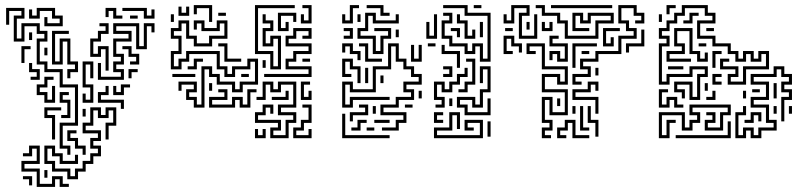

<svg xmlns="http://www.w3.org/2000/svg" viewBox="-20 -536 3173 753"><path d="M244 71V47H214V-55H274V-193H214V-253H154V-283H124V-385H154V-403H124V-433H76V-373H34V-475H64V-493H16V-439H4V-505H76V-463H46V-385H64V-445H136V-415H166V-373H136V-295H166V-265H226V-205H286V-43H226V35H256V71ZM154 -433V-469H166V-445H214V-463H184V-493H136V-463H94V-499H106V-475H124V-505H196V-475H226V-433ZM424 -463V-493H406V-469H394V-505H436V-475H460V-463ZM544 -463V-493H460V-505H556V-475H574V-499H586V-463ZM490 -463V-475H520V-463ZM394 -259V-343H376V-313H334V-385H364V-415H394V-433H370V-445H406V-403H376V-373H346V-325H364V-355H406V-259ZM364 -223V-289H376V-235H454V-253H424V-295H454V-313H424V-385H484V-403H424V-445H526V-355H544V-445H586V-409H574V-433H556V-343H514V-433H436V-415H496V-373H436V-325H466V-283H436V-265H466V-223ZM244 -229V-265H274V-283H244V-373H226V-283H184V-415H250V-403H196V-295H214V-385H256V-295H286V-253H256V-229ZM94 -379V-409H106V-379ZM490 -283V-295H514V-313H484V-343H460V-355H496V-325H526V-283ZM64 -289V-355H100V-343H76V-289ZM154 -319V-349H166V-319ZM304 -133V-169H316V-145H334V-193H304V-295H346V-229H334V-283H316V-205H346V-133ZM100 -223V-235H124V-253H94V-289H106V-265H136V-223ZM484 -229V-265H520V-253H496V-229ZM154 -133V-163H124V-205H154V-235H190V-223H166V-193H136V-175H166V-145H184V-199H196V-133ZM424 -163V-199H436V-175H454V-205H490V-193H466V-163ZM454 -109V-133H364V-175H394V-199H406V-163H376V-145H466V-109ZM220 -73V-85H244V-133H214V-175H250V-163H226V-145H256V-73ZM184 11V-73H154V-115H220V-103H166V-85H196V11ZM244 167V137H184V107H154V35H196V65H226V95H274V71H286V107H214V77H184V47H166V95H196V125H256V155H274V125H304V95H334V65H364V47H334V5H364V-13H304V-55H334V-115H376V-85H394V-115H436V-43H406V11H394V-55H424V-103H406V-73H364V-103H346V-43H316V-25H376V17H346V35H376V77H346V107H316V137H286V167ZM304 -79V-109H316V-79ZM304 71V47H274V17H244V-25H280V-13H256V5H286V35H316V71ZM124 197V137H64V95H124V47H106V77H70V65H94V35H136V107H76V125H136V185H184V155H226V185H250V197H214V167H196V197ZM154 161V131H166V161ZM94 191V167H70V155H106V191Z M800 -450V-504H752V-480H740V-516H812V-450ZM1040 -264V-324H980V-516H1136V-504H992V-336H1052V-276H1070V-384H1052V-354H1010V-426H1040V-444H1010V-480H1022V-456H1052V-414H1022V-366H1040V-396H1082V-264ZM1160 -444V-480H1172V-456H1190V-504H1166V-516H1202V-444ZM680 -474V-510H692V-486H710V-510H722V-474ZM836 -474V-486H866V-474ZM1070 -414V-486H1142V-450H1130V-474H1082V-426H1100V-450H1112V-414ZM650 -450V-480H662V-450ZM740 -114V-144H710V-186H740V-204H692V-180H680V-216H752V-174H722V-156H752V-126H770V-276H812V-246H842V-216H902V-186H920V-216H980V-294H962V-264H902V-234H860V-264H830V-324H722V-294H692V-264H650V-336H680V-384H650V-426H680V-456H722V-396H752V-366H800V-396H860V-444H842V-414H770V-444H752V-420H740V-456H782V-426H830V-456H872V-384H812V-354H740V-384H710V-444H692V-414H662V-396H692V-324H662V-276H680V-306H710V-336H842V-276H872V-246H890V-276H950V-306H992V-204H932V-174H890V-204H830V-234H800V-264H782V-114ZM1016 -234V-246H1190V-264H1100V-306H1130V-336H1190V-354H1100V-396H1130V-426H1202V-384H1166V-396H1190V-414H1142V-384H1112V-366H1202V-324H1142V-294H1112V-276H1202V-234ZM860 -294V-354H836V-366H872V-306H926V-294ZM716 -264V-276H740V-306H776V-294H752V-264ZM1166 -294V-306H1196V-294ZM1010 -270V-300H1022V-270ZM926 -234V-246H956V-234ZM656 -234V-246H746V-234ZM1040 6V-36H1070V-54H980V-96H1010V-126H1052V-90H1040V-114H1022V-84H992V-66H1082V-24H1052V-6H1100V-66H1130V-84H1070V-126H1130V-204H1082V-174H1040V-204H1022V-144H986V-156H1010V-216H1052V-186H1070V-216H1142V-114H1082V-96H1142V-54H1112V6ZM1160 -144V-216H1196V-204H1172V-156H1190V-180H1202V-144ZM800 -180V-210H812V-180ZM800 -114V-156H860V-174H836V-186H872V-144H812V-126H890V-156H932V-126H950V-186H986V-174H962V-114H920V-144H902V-114ZM1046 -144V-156H1100V-180H1112V-144ZM1130 6V-36H1160V-66H1190V-114H1166V-126H1202V-54H1172V-24H1142V-6H1190V-30H1202V6ZM980 6V-30H992V-6H1010V-30H1022V6Z M1322 -444V-480H1334V-456H1352V-516H1388V-504H1364V-444ZM1472 -474V-504H1418V-516H1484V-486H1508V-474ZM1862 -294V-354H1844V-324H1802V-354H1742V-384H1712V-456H1742V-474H1718V-486H1754V-444H1724V-396H1754V-366H1814V-336H1832V-366H1874V-306H1892V-474H1802V-504H1718V-516H1814V-486H1904V-294ZM1838 -504V-516H1868V-504ZM1442 -324V-384H1382V-426H1412V-486H1454V-456H1532V-480H1544V-444H1442V-474H1424V-414H1394V-396H1454V-336H1472V-396H1502V-414H1448V-426H1514V-384H1484V-324ZM1382 -450V-480H1394V-450ZM1652 -384V-450H1664V-396H1682V-480H1694V-384ZM1802 -384V-444H1772V-480H1784V-456H1814V-396H1832V-420H1844V-384ZM1862 -390V-450H1874V-390ZM1328 -384V-396H1352V-414H1328V-426H1364V-384ZM1772 -390V-414H1748V-426H1784V-390ZM1532 -390V-420H1544V-390ZM1658 -354V-366H1688V-354ZM1382 -300V-324H1352V-354H1334V-330H1322V-366H1364V-336H1394V-300ZM1412 -294V-354H1388V-366H1424V-306H1478V-294ZM1478 -24V-36H1532V-66H1562V-84H1472V-126H1532V-156H1592V-174H1562V-216H1622V-234H1592V-264H1562V-294H1532V-354H1514V-264H1454V-174H1352V-204H1334V-126H1352V-156H1508V-144H1364V-114H1322V-216H1364V-186H1442V-276H1502V-366H1544V-306H1574V-276H1604V-246H1634V-204H1574V-186H1604V-144H1544V-114H1484V-96H1574V-54H1544V-24ZM1592 -294V-360H1604V-306H1622V-360H1634V-294ZM1772 -270V-324H1712V-360H1724V-336H1784V-270ZM1382 -210V-264H1352V-294H1334V-246H1358V-234H1322V-306H1364V-276H1394V-210ZM1778 -174V-186H1802V-216H1832V-294H1808V-306H1844V-204H1814V-174ZM1718 -234V-246H1742V-264H1718V-276H1754V-234ZM1802 -84V-114H1772V-156H1844V-126H1862V-186H1892V-264H1874V-210H1862V-276H1904V-174H1874V-114H1832V-144H1784V-126H1814V-96H1892V-150H1904V-84ZM1412 -210V-270H1424V-210ZM1688 -114V-126H1712V-144H1682V-216H1724V-186H1742V-216H1772V-246H1802V-270H1814V-234H1784V-204H1754V-174H1712V-204H1694V-156H1724V-114ZM1472 -210V-240H1484V-210ZM1622 -150V-180H1634V-150ZM1742 -120V-150H1754V-120ZM1352 -60V-96H1412V-114H1388V-126H1424V-84H1364V-60ZM1568 -114V-126H1598V-114ZM1442 -90V-120H1454V-90ZM1682 6V-36H1742V-96H1784V-30H1772V-84H1754V-24H1694V-6H1862V-54H1814V-36H1838V-24H1802V-66H1874V6ZM1682 -54V-96H1718V-84H1694V-66H1718V-54ZM1322 6V-90H1334V-6H1508V6ZM1358 -24V-36H1382V-66H1418V-54H1394V-24ZM1448 -54V-66H1508V-54ZM1892 0V-60H1904V0ZM1418 -24V-36H1448V-24Z M2015 -384V-486H2045V-504H1997V-444H1955V-480H1967V-456H1985V-516H2057V-474H2027V-396H2075V-480H2087V-384ZM2195 -384V-444H2165V-474H2105V-504H2081V-516H2117V-486H2177V-456H2207V-396H2315V-456H2375V-474H2297V-444H2255V-474H2237V-426H2291V-414H2225V-486H2267V-456H2285V-486H2387V-444H2327V-384ZM2141 -504V-516H2381V-504ZM2225 -204V-246H2285V-264H2255V-306H2315V-336H2405V-396H2465V-414H2435V-444H2405V-516H2477V-486H2507V-444H2471V-456H2495V-474H2465V-504H2417V-456H2447V-426H2477V-384H2417V-324H2327V-294H2267V-276H2297V-234H2237V-216H2261V-204ZM2045 -420V-450H2057V-420ZM2105 -414V-450H2117V-426H2135V-450H2147V-414ZM1961 -414V-426H1991V-414ZM2345 -354V-426H2411V-414H2357V-366H2375V-390H2387V-354ZM2435 -330V-366H2495V-420H2507V-354H2447V-330ZM1955 -324V-396H1997V-366H2027V-330H2015V-354H1985V-384H1967V-336H1991V-324ZM2165 -294V-324H2147V-300H2135V-336H2177V-306H2195V-354H2135V-396H2171V-384H2147V-366H2207V-294ZM2105 6V-36H2135V-54H2105V-156H2147V-96H2195V-174H2105V-246H2177V-216H2195V-264H2105V-354H2057V-336H2081V-324H2045V-366H2117V-276H2207V-204H2165V-234H2117V-186H2207V-84H2135V-144H2117V-66H2147V-24H2117V-6H2141V6ZM2225 -270V-366H2321V-354H2237V-270ZM2261 -324V-336H2291V-324ZM2315 -240V-270H2327V-240ZM2315 -90V-144H2225V-186H2285V-216H2327V-180H2315V-204H2297V-174H2237V-156H2327V-90ZM2165 -120V-150H2177V-120ZM2225 -90V-120H2237V-90ZM2255 -24V-120H2267V-36H2291V-24ZM2315 0V-54H2285V-120H2297V-66H2327V0ZM2165 6V-36H2195V-66H2237V-6H2291V6H2225V-54H2207V-24H2177V-6H2201V6Z M2684 -144V-204H2636V-186H2666V-150H2654V-174H2624V-216H2696V-156H2714V-246H2744V-264H2696V-234H2606V-204H2564V-366H2594V-384H2564V-426H2594V-456H2624V-486H2654V-516H2756V-486H2786V-444H2726V-396H2786V-366H2846V-336H2876V-306H2894V-336H2936V-306H2954V-336H2996V-264H2906V-204H2834V-246H2864V-264H2804V-306H2840V-294H2816V-276H2876V-234H2846V-216H2894V-276H2984V-324H2966V-294H2924V-324H2906V-294H2864V-324H2834V-354H2774V-384H2714V-456H2774V-474H2744V-504H2666V-474H2636V-444H2606V-414H2576V-396H2606V-354H2576V-216H2594V-246H2684V-276H2756V-234H2726V-144ZM2594 -480V-516H2630V-504H2606V-480ZM2660 -444V-456H2684V-486H2720V-474H2696V-444ZM2564 -450V-480H2576V-450ZM2750 -414V-426H2780V-414ZM2594 -294V-336H2654V-354H2624V-426H2696V-336H2726V-306H2744V-330H2756V-294H2714V-324H2684V-414H2636V-366H2666V-324H2606V-306H2690V-294ZM2720 -354V-366H2750V-354ZM2774 -270V-336H2810V-324H2786V-270ZM2864 6V-96H2894V-120H2906V-84H2876V-6H2894V-36H2936V-6H2954V-36H3014V-54H2984V-114H2924V-156H2984V-204H2924V-246H3014V-276H3056V-246H3086V-204H3056V-186H3086V-144H3056V-60H3044V-156H3074V-174H3044V-216H3074V-234H3044V-264H3026V-234H2936V-216H2996V-144H2936V-126H2996V-66H3026V-24H2966V6H2924V-24H2906V6ZM2600 -264V-276H2660V-264ZM2774 -204V-246H2810V-234H2786V-216H2810V-204ZM2744 -180V-210H2756V-180ZM3014 -150V-210H3026V-150ZM2564 -114V-186H2600V-174H2576V-126H2594V-156H2636V-126H2660V-114H2624V-144H2606V-114ZM2930 -174V-186H2960V-174ZM2750 -144V-156H2774V-180H2786V-144ZM2894 -150V-180H2906V-150ZM2564 6V-96H2666V-36H2684V-66H2714V-84H2684V-126H2846V-84H2816V-24H2744V-66H2774V-84H2750V-96H2786V-54H2756V-36H2804V-96H2834V-114H2696V-96H2726V-54H2696V-24H2654V-84H2576V-6H2594V-66H2630V-54H2606V6ZM3014 -90V-120H3026V-90ZM3074 -90V-120H3086V-90ZM2900 -54V-66H2924V-96H2966V-60H2954V-84H2936V-54ZM2630 6V-6H2834V-60H2846V6Z"/></svg>

Font: Rubik Maze
Style: Regular
Weight: 400
Designer: Hubert and Fischer, NaN
Foundry: Hubert and Fischer, NaN
Version: Version 2.200